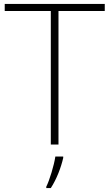

<svg xmlns="http://www.w3.org/2000/svg" viewBox="-20 -734 555 975"><path d="M277 0V-678H512V-714H4V-678H238V0ZM301 68V61H261C255 104 231 183 215 214V221H238C268 175 290 116 301 68Z"/></svg>

Font: Noto Sans Thai Looped ExtraLight
Style: Regular
Weight: 200
Designer: Sasikarn Vongin, Ben Mitchell
Foundry: The Fontpad Ltd
Version: Version 1.001